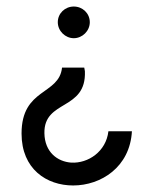

<svg xmlns="http://www.w3.org/2000/svg" viewBox="-20 -586 472 588"><path d="M46 -177C46 -68 123 -18 204 -18C289 -18 378 -74 384 -184H312C305 -122 250 -85 198 -88C156 -91 117 -120 116 -178C114 -282 245 -246 240 -368L238 -379H170C161 -294 46 -317 46 -177ZM157 -518C157 -491 180 -469 206 -469C232 -469 255 -491 255 -518C255 -545 233 -566 206 -566C179 -566 157 -545 157 -518Z"/></svg>

Font: Charger Static
Style: Regular
Weight: 1000
Designer: Jasper
Foundry: KineticPlasma Fonts/Cannot Into Space Fonts
Version: Version 1.1